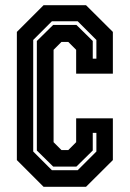

<svg xmlns="http://www.w3.org/2000/svg" viewBox="-20 -720 500 740"><path d="M148 0 45 -103V-597L148 -700H311.5L415 -597V-436H273.5V-528L243 -558.5H217L186.5 -528V-172L217 -141.5H243L273.5 -172V-264H415V-103L311.5 0ZM180 -64H279.5L351.5 -136V-208H337.5V-140L274.5 -78H185L122 -140V-562L185 -624H274.5L337.5 -562V-494H351.5V-566L279.5 -638H180L108 -566V-136Z"/></svg>

Font: Tourney Condensed Regular
Style: Bold
Weight: 700
Width: 3
Designer: Tyler Finck
Foundry: Etcetera Type Co
Version: Version 1.010; ttfautohint (v1.8.3)